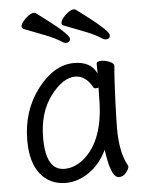

<svg xmlns="http://www.w3.org/2000/svg" viewBox="-53 -755 605 815"><g transform="rotate(-5 250.0 -347.5)"><path d="M195 18Q127 18 87 -32Q47 -82 47 -175Q47 -302 117.5 -394Q188 -486 273 -486Q345 -486 369 -433V-475Q369 -485 391 -485Q407 -485 425 -477.5Q443 -470 443 -458Q438 -411 434 -306Q431 -225 431 -193Q431 -91 463 -34L465 -29Q465 -19 452.5 -3Q440 13 422 13Q406 13 395.5 -8.5Q385 -30 379 -60.5Q373 -91 371 -108Q343 -49 295 -15.5Q247 18 195 18ZM194 -42Q236 -42 274 -72Q367 -147 367 -330Q367 -356 368 -374Q365 -371 355 -371Q349 -371 346 -376Q318 -428 273 -428Q220 -428 167.5 -358Q115 -288 115 -180Q115 -42 194 -42ZM417 -574Q412 -574 404 -578Q374 -598 331 -614.5Q288 -631 242 -649Q235 -653 235 -659Q235 -668 244.5 -680.5Q254 -693 268 -703Q282 -713 291 -713Q298 -713 300 -711Q435 -612 435 -591Q435 -574 417 -574ZM247 -574Q242 -574 234 -578Q204 -598 161 -614.5Q118 -631 72 -649Q65 -653 65 -659Q65 -668 74.5 -680.5Q84 -693 98 -703Q112 -713 121 -713Q128 -713 130 -711Q265 -612 265 -591Q265 -574 247 -574Z"/></g></svg>

Font: Moon Stars Kai T HW
Style: Regular
Weight: 400
Designer: GuiWonder
Version: Version 1.101